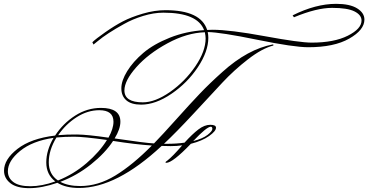

<svg xmlns="http://www.w3.org/2000/svg" viewBox="-20 -935 1918 1000"><path d="M1078 -275Q1057 -275 986 -200Q1036 -213 1061 -232.5Q1086 -252 1086 -263.5Q1086 -275 1078 -275ZM283 -231Q327 -235 381 -234.5Q435 -234 545 -218Q571 -265 571 -301Q571 -361 497 -361Q436 -361 379 -324.5Q322 -288 283 -231ZM21 -43Q21 -8 50 13.5Q79 35 138.5 35Q198 35 268 10Q221 -26 221 -89Q221 -152 259 -217Q149 -201 85 -149Q21 -97 21 -43ZM537 -206Q414 -223 366 -223Q318 -223 274 -219Q234 -153 234 -90Q234 -27 282 5Q363 -27 431 -85.5Q499 -144 537 -206ZM569 -201Q528 -138 454 -79Q380 -20 294 12Q335 34 398 34Q491 34 581 -21Q671 -76 771 -177Q683 -183 569 -201ZM628 -464Q628 -402 724 -402Q788 -402 865.5 -456Q943 -510 997 -589Q1051 -668 1051 -735Q1051 -747 1047 -767Q953 -764 852.5 -709.5Q752 -655 690 -585Q628 -515 628 -464ZM1504 -855Q1624 -915 1731 -915Q1802 -915 1840 -891.5Q1878 -868 1878 -833Q1878 -779 1799 -734Q1720 -689 1586 -689Q1510 -689 1319.5 -728Q1129 -767 1062 -768Q1065 -753 1065 -738Q1065 -667 1010.5 -585Q956 -503 873 -446.5Q790 -390 715 -390Q664 -390 638 -412.5Q612 -435 612 -475Q612 -515 642.5 -564.5Q673 -614 726.5 -659.5Q780 -705 864 -738.5Q948 -772 1043 -778Q1009 -869 831 -869Q781 -869 725.5 -852Q670 -835 626 -810Q537 -761 488 -720L467 -703L461 -715Q478 -732 528 -767Q578 -802 620.5 -824Q663 -846 724 -864Q785 -882 842 -882Q1026 -882 1059 -779Q1072 -780 1087 -780Q1177 -780 1359 -746.5Q1541 -713 1603 -713Q1720 -713 1791.5 -749Q1863 -785 1863 -828Q1863 -857 1826.5 -875.5Q1790 -894 1709.5 -894Q1629 -894 1511 -845ZM782 -188Q825 -232 897.5 -313Q970 -394 1021 -447.5Q1072 -501 1138 -560Q1271 -680 1403 -704L1404 -698Q1345 -683 1271.5 -626Q1198 -569 1138 -504.5Q1078 -440 987.5 -342.5Q897 -245 834 -186H847Q900 -186 941 -192Q982 -237 1013.5 -261Q1045 -285 1075 -285Q1105 -285 1105 -270Q1105 -252 1069 -226.5Q1033 -201 974 -186Q879 -87 846 -87Q842 -87 842 -89Q842 -93 852 -99Q879 -120 929 -178Q902 -174 869 -174Q836 -174 822 -175Q587 44 392 44Q322 44 279 17Q198 45 132.5 45Q67 45 34 19Q1 -7 1 -46Q1 -105 71 -159.5Q141 -214 267 -229Q308 -292 371 -332.5Q434 -373 506 -373Q607 -373 607 -301Q607 -263 577 -214Q739 -190 782 -188Z"/></svg>

Font: Monsieur La Doulaise
Style: Regular
Weight: 400
Designer: Alejandro Paul
Foundry: Alejandro Paul
Version: Version 1.000